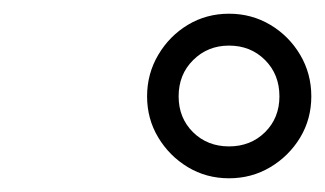

<svg xmlns="http://www.w3.org/2000/svg" viewBox="-20 -820 474 280"><path d="M314 -560Q281 -560 254 -576.2Q227 -592.5 210.8 -619.5Q194.5 -646.5 194.5 -679.5Q194.5 -712.5 210.8 -740Q227 -767.5 254 -783.8Q281 -800 314 -800Q347 -800 374.2 -783.8Q401.5 -767.5 417.8 -740Q434 -712.5 434 -679.5Q434 -646.5 417.8 -619.5Q401.5 -592.5 374.2 -576.2Q347 -560 314 -560ZM314 -606.5Q345.5 -606.5 366.5 -627.2Q387.5 -648 387.5 -679.5Q387.5 -711.5 366.5 -732.5Q345.5 -753.5 314 -753.5Q283 -753.5 261.8 -732.5Q240.5 -711.5 240.5 -679.5Q240.5 -648 261.5 -627.2Q282.5 -606.5 314 -606.5Z"/></svg>

Font: Bodoni Moda
Style: Bold Italic
Weight: 700
Italic angle: -13°
Version: Version 2.004